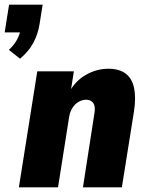

<svg xmlns="http://www.w3.org/2000/svg" viewBox="-38 -804 629 824"><path d="M48 -552 0 -590Q22 -610 34.5 -633Q47 -656 51 -679L78 -665H-18L1 -784H145L132 -702Q125 -657 105 -620Q85 -583 48 -552ZM43 0 122 -498H279L265 -408H259Q285 -457 331 -483Q377 -509 427 -509Q474 -509 501.5 -488Q529 -467 537.5 -426Q546 -385 537 -326L485 0H318L366 -310Q371 -336 367.5 -349.5Q364 -363 354.5 -369.5Q345 -376 332 -376Q315 -376 299.5 -367Q284 -358 273.5 -342Q263 -326 259 -304L211 0Z"/></svg>

Font: Nunito Sans 10pt Condensed Black
Style: Italic
Weight: 900
Width: 3
Italic angle: -9°
Designer: Vernon Adams
Foundry: Vernon Adams
Version: Version 3.101;gftools[0.9.27]